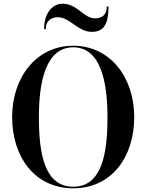

<svg xmlns="http://www.w3.org/2000/svg" viewBox="-20 -1007 790 1037"><path d="M292 -914C357.5 -914 400.5 -835 475 -835C541.5 -835 566 -877 566 -972H557C557 -927.5 532 -908 492 -908C433 -908 396.5 -987 318.5 -987C262 -987 218 -935 218 -850H227C227 -894.5 257.5 -914 292 -914ZM375.5 10C583.5 10 705 -159.5 705 -375C705 -590.5 573.5 -760 375.5 -760C177.5 -760 45.5 -590.5 45.5 -375C45.5 -159.5 167.5 10 375.5 10ZM375.5 -751.5C522 -751.5 560.5 -569.5 560.5 -375C560.5 -180.5 532 1.5 375.5 1.5C219 1.5 190 -180.5 190 -375C190 -569.5 229 -751.5 375.5 -751.5Z"/></svg>

Font: Bodoni* 24pt Medium
Style: Regular
Weight: 500
Version: Version 2.3